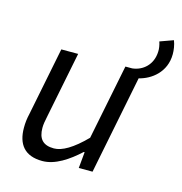

<svg xmlns="http://www.w3.org/2000/svg" viewBox="-100 -745 804 848"><g transform="rotate(15 301.5 -321.0)"><path d="M168 12C226 12 284 -27 335 -74H339L332 0H395L485 -451C540 -464 603 -510 603 -593C603 -611 600 -634 592 -654L531 -632C536 -618 539 -599 538 -587C536 -527 494 -491 446 -486H415L346 -142C287 -82 240 -55 203 -55C153 -55 131 -80 131 -130C131 -147 134 -161 139 -186L199 -486H122L60 -176C54 -150 52 -132 52 -109C52 -35 86 12 168 12Z"/></g></svg>

Font: Source Sans Pro
Style: Italic
Weight: 400
Italic angle: -11°
Designer: Paul D. Hunt
Foundry: Adobe Systems Incorporated
Version: Version 3.006;hotconv 1.0.111;makeotfexe 2.5.65597